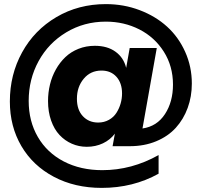

<svg xmlns="http://www.w3.org/2000/svg" viewBox="-20 -726 978 931"><path d="M456.1 -131.8Q484.9 -131.8 508.1 -144.8Q531.2 -157.7 544.7 -179Q558.1 -200.2 564.9 -224.1Q571.8 -248 571.8 -272.9Q571.8 -323.2 544.7 -353.5Q517.6 -383.8 472.2 -383.8Q418.9 -383.8 386 -344.2Q353 -304.7 353 -247.1Q353 -193.4 381.8 -162.6Q410.6 -131.8 456.1 -131.8ZM27.8 -233.9Q27.8 -364.3 87.2 -472.2Q146.5 -580.1 253.4 -643.1Q360.4 -706.1 493.2 -706.1Q580.1 -706.1 657.2 -676.8Q734.4 -647.5 790 -596.9Q845.7 -546.4 877.9 -474.6Q910.2 -402.8 910.2 -320.8Q910.2 -257.8 890.1 -202.9Q870.1 -147.9 832.5 -106.4Q794.9 -64.9 737.3 -41Q679.7 -17.1 608.9 -17.1H525.9L537.1 -78.1Q514.6 -47.9 479 -31Q443.4 -14.2 400.9 -14.2Q362.3 -14.2 328.4 -29.1Q294.4 -43.9 268.6 -71.5Q242.7 -99.1 227.8 -141.6Q212.9 -184.1 212.9 -235.8Q212.9 -277.3 222.4 -316.4Q231.9 -355.5 251 -389.4Q270 -423.3 296.9 -449Q323.7 -474.6 360.6 -489.3Q397.5 -503.9 439.9 -503.9Q500.5 -503.9 540 -475.3Q579.6 -446.8 591.8 -397L608.9 -493.2H740.2L670.9 -103Q741.2 -113.3 780 -172.9Q818.8 -232.4 818.8 -315.9Q818.8 -405.3 774.2 -475.6Q729.5 -545.9 655.5 -583.5Q581.5 -621.1 493.2 -621.1Q387.7 -621.1 301.5 -569.3Q215.3 -517.6 167.2 -429.7Q119.1 -341.8 119.1 -236.8Q119.1 -138.2 163.6 -61.8Q208 14.6 289.3 56.9Q370.6 99.1 476.1 99.1Q618.7 99.1 749 25.9V116.2Q625.5 185.1 473.1 185.1Q342.8 185.1 241.2 131.3Q139.6 77.6 83.7 -17.6Q27.8 -112.8 27.8 -233.9Z"/></svg>

Font: TASA Explorer
Style: Bold
Weight: 700
Designer: Weizhong Zhang
Foundry: Local Remote
Version: Version 1.000;Glyphs 3.1.2 (3151)